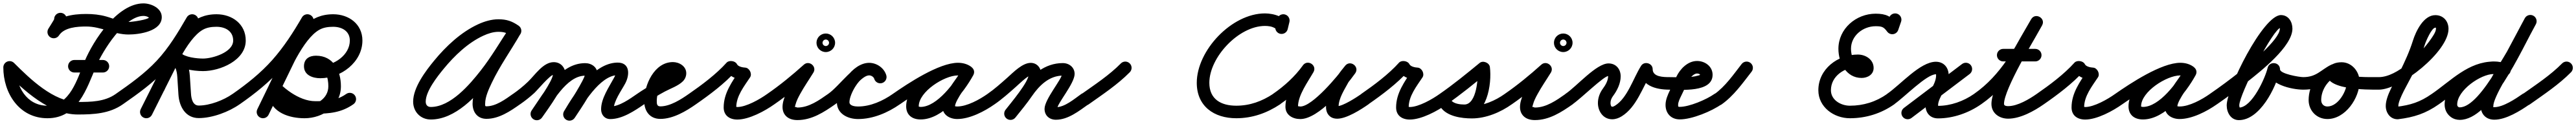

<svg xmlns="http://www.w3.org/2000/svg" viewBox="-23 -670 15371 742"><path d="M300.1 -555.8C300.1 -555.8 300.1 -555.8 300.1 -555.8C300.1 -552 275 -513.8 265.4 -497.7C254.8 -479.9 260.6 -456.9 278.4 -446.3C296.2 -435.7 319.2 -441.6 329.8 -459.3C346.6 -487.5 375.1 -522.6 375.1 -555.8C375.1 -576.5 358.3 -593.3 337.6 -593.3C316.9 -593.3 300.1 -576.5 300.1 -555.8ZM329.1 -458.2C329.1 -458.2 329.1 -458.2 329.1 -458.2C360.5 -506.8 439.6 -511.4 490.9 -511.4C581.8 -511.4 655.4 -463.5 743.9 -463.5C806.2 -463.5 942.2 -482.1 942.2 -567.7C942.2 -621.5 878.8 -649.7 832.9 -649.7C677.3 -649.7 534.3 -428.7 481.9 -303.5C438.5 -199.9 395.9 -37.5 260 -37.5C134.7 -37.5 71.8 -154 71.8 -266.8C71.8 -287.5 55 -304.3 34.3 -304.3C13.6 -304.3 -3.2 -287.5 -3.2 -266.8C-3.2 -112 92.2 37.5 260 37.5C439.3 37.5 493.7 -137.5 551.1 -274.5C588.8 -364.5 719.4 -574.7 832.9 -574.7C841.7 -574.7 850.7 -572.9 858.7 -569C864.4 -566.2 868.5 -561.7 868.1 -562.6C867.2 -564.8 867.2 -575.6 867.2 -567.7C867.2 -552.6 763 -538.5 743.9 -538.5C694.9 -538.5 656.6 -558.4 610.6 -571.4C571.6 -582.4 531.3 -586.4 490.9 -586.4C410.3 -586.4 313.6 -572.4 266.1 -498.9C254.9 -481.5 259.9 -458.3 277.3 -447C294.7 -435.8 317.9 -440.8 329.1 -458.2ZM7.8 -240.2C7.8 -240.2 7.8 -240.2 7.8 -240.2C118.6 -129.4 272.8 15.1 440.7 15.1C536.2 15.1 630.3 10.4 710.6 -46.4C727.6 -58.3 731.6 -81.7 719.6 -98.6C707.7 -115.6 684.3 -119.6 667.4 -107.6C601.1 -60.8 519.1 -59.9 440.7 -59.9C297 -59.9 154.8 -199.3 60.8 -293.3C46.2 -307.9 22.4 -307.9 7.8 -293.3C-6.9 -278.6 -6.9 -254.9 7.8 -240.2ZM420.7 -236.1C420.7 -236.1 420.7 -236.1 420.7 -236.1C477.5 -236.1 534.2 -236.1 590.9 -236.1C611.6 -236.1 628.4 -252.9 628.4 -273.6C628.4 -294.3 611.6 -311.1 590.9 -311.1C590.9 -311.1 590.9 -311.1 590.9 -311.1C534.2 -311.1 477.5 -311.1 420.7 -311.1C400 -311.1 383.2 -294.3 383.2 -273.6C383.2 -252.9 400 -236.1 420.7 -236.1Z M710.5 -46.3C710.5 -46.3 710.5 -46.3 710.5 -46.3C800.9 -109.4 891.8 -174.8 967.3 -255.9C1043 -337.1 1100.8 -432.7 1156.1 -528.4C1166.4 -546.4 1160.3 -569.3 1142.3 -579.7C1124.4 -590 1101.5 -583.9 1091.1 -565.9C1038.7 -475.2 984.2 -384 912.4 -307C840.6 -229.9 753.5 -167.8 667.5 -107.7C650.5 -95.9 646.4 -72.5 658.3 -55.5C670.1 -38.5 693.5 -34.4 710.5 -46.3ZM1090.1 -564C1090.1 -564 1090.1 -564 1090.1 -564C998.9 -381.6 907.7 -199.2 816.5 -16.8C807.2 1.8 814.7 24.3 833.2 33.5C851.8 42.8 874.3 35.3 883.5 16.8C883.5 16.8 883.5 16.8 883.5 16.8C974.7 -165.6 1065.9 -348 1157.1 -530.4C1166.4 -549 1158.9 -571.5 1140.4 -580.7C1121.8 -590 1099.3 -582.5 1090.1 -564ZM906.9 -111.6C925.5 -102.6 947.9 -110.4 956.9 -129C1002.9 -224.2 1090.1 -436.9 1187.2 -492C1212.3 -506.2 1240.5 -509.7 1268.9 -509.7C1320.5 -509.7 1368.2 -484.3 1368.2 -427.5C1368.2 -356.7 1245 -319.6 1188.6 -319.6C1154 -319.6 1077.6 -326.7 1053.2 -355.8C1037.1 -375 1014.7 -372.4 1000.4 -360.3C986 -348.2 979.7 -326.6 995.8 -307.5C1022.2 -276.3 1032.2 -250.9 1034.9 -209.6C1037.2 -174.3 1039.4 -138.9 1041.7 -103.6C1046.3 -33 1083.4 36.6 1162.9 36.6C1243.6 36.6 1341.9 -0.1 1407.4 -46.4C1424.3 -58.3 1428.3 -81.7 1416.4 -98.6C1404.4 -115.5 1381 -119.6 1364.1 -107.6C1364.1 -107.6 1364.1 -107.6 1364.1 -107.6C1311.3 -70.3 1228.2 -38.4 1162.9 -38.4C1127.1 -38.4 1118.4 -79.9 1116.6 -108.4C1114.3 -143.8 1112 -179.1 1109.7 -214.5C1106 -271.4 1089.7 -312.6 1053 -356C1036.9 -375 1014.6 -372.5 1000.3 -360.4C985.9 -348.4 979.7 -326.8 995.7 -307.6C1037 -258.4 1128.4 -244.6 1188.6 -244.6C1290.3 -244.6 1443.2 -308.6 1443.2 -427.5C1443.2 -526.1 1362.4 -584.7 1268.9 -584.7C1126.1 -584.7 1059.6 -483.8 995.7 -369.8C957.5 -301.9 923.2 -231.8 889.4 -161.7C880.4 -143 888.2 -120.6 906.9 -111.6Z M1355.3 -55.5C1367.1 -38.5 1390.5 -34.4 1407.5 -46.3C1498.5 -109.8 1584.6 -178.7 1658.4 -262C1730.2 -343.3 1789.4 -434.7 1843.5 -528.4C1853.9 -546.4 1847.7 -569.3 1829.8 -579.7C1811.9 -590 1788.9 -583.9 1778.6 -566C1778.6 -566 1778.6 -566 1778.6 -566C1727 -476.6 1670.7 -389.2 1602.2 -311.7C1532.4 -232.9 1450.6 -167.9 1364.5 -107.7C1347.5 -95.9 1343.4 -72.5 1355.3 -55.5ZM1777.3 -563.5C1777.3 -563.5 1777.3 -563.5 1777.3 -563.5C1689 -381.1 1600.6 -198.7 1512.3 -16.3C1503.2 2.3 1511 24.7 1529.7 33.7C1548.3 42.8 1570.7 35 1579.7 16.3C1668.1 -166.1 1756.4 -348.5 1844.8 -530.9C1853.8 -549.5 1846 -571.9 1827.4 -580.9C1808.8 -590 1786.3 -582.2 1777.3 -563.5ZM1649.9 -129C1649.9 -129 1649.9 -129 1649.9 -129C1696.4 -225.3 1783.7 -436.6 1882.4 -491.9C1907.8 -506.1 1936.2 -509.7 1964.9 -509.7C2016.5 -509.7 2064.2 -484.3 2064.2 -427.5C2064.2 -340.4 1969.8 -276.9 1888 -276.9C1880.1 -276.9 1869.3 -277.1 1862.2 -281C1859.8 -282.3 1865.6 -270.9 1865.6 -273.6C1865.6 -274.5 1862.9 -264.7 1853.6 -261.2C1850.9 -260.1 1859.4 -261.7 1862.3 -261.7C1921.9 -261.7 1936 -203.1 1936 -153.9C1936 -78.2 1862.1 -37.5 1794 -37.5C1745 -37.5 1672.1 -47.8 1654.2 -102.8C1652.1 -109.1 1649.3 -124 1651.8 -129.2C1656.3 -138.7 1637.6 -139.6 1619.6 -136.3C1601.6 -133 1584.4 -125.6 1591.9 -118.4C1618.2 -93 1644.7 -70.8 1675.6 -50.7C1729.8 -15.5 1792.8 10.5 1858.3 10.5C1942.8 10.5 2014.9 3.6 2085.6 -46.4C2102.5 -58.3 2106.6 -81.7 2094.6 -98.6C2082.7 -115.5 2059.3 -119.6 2042.4 -107.6C2042.4 -107.6 2042.4 -107.6 2042.4 -107.6C1985.1 -67.2 1926.6 -64.5 1858.3 -64.5C1807.6 -64.5 1758.3 -86.4 1716.4 -113.6C1689.6 -131.1 1666.8 -150.3 1644 -172.3C1636.5 -179.5 1623.8 -181.5 1611.8 -179.4C1599.8 -177.2 1588.6 -170.9 1584.1 -161.5C1574.2 -140.7 1574.4 -114.8 1579.3 -92.8C1601.2 5.6 1704.6 37.5 1794 37.5C1904 37.5 2011 -35.9 2011 -153.9C2011 -246.2 1966.8 -336.7 1862.4 -336.7C1822 -336.7 1790.6 -317.5 1790.6 -273.6C1790.6 -219.9 1843.3 -201.9 1888 -201.9C2011.4 -201.9 2139.3 -298.4 2139.3 -427.5C2139.3 -526.1 2058.4 -584.7 1965 -584.7C1821.9 -584.7 1753.9 -484.1 1689.2 -370C1650.7 -302.1 1616.3 -231.9 1582.4 -161.7C1573.4 -143 1581.2 -120.6 1599.9 -111.6C1618.5 -102.6 1640.9 -110.4 1649.9 -129Z M3071.2 -516.3C3071.2 -516.3 3071.2 -516.3 3071.2 -516.3C3031.9 -543.4 3000 -554.6 2950.8 -554.6C2908.9 -554.6 2867.8 -542.2 2830 -524.9C2727.4 -477.7 2637.6 -393 2566.7 -306.4C2515.8 -244.4 2442 -146.2 2442 -61.9C2442 -1.1 2486.3 45.1 2547.3 45.1C2693.9 45.1 2821.2 -95.6 2904.3 -201.9C2969.5 -285.2 3021.5 -375 3079.5 -462.8C3090.9 -480.1 3086.1 -503.3 3068.8 -514.7C3051.6 -526.2 3028.3 -521.4 3016.9 -504.1C3016.9 -504.1 3016.9 -504.1 3016.9 -504.1C2960 -418 2909.1 -329.8 2845.2 -248.1C2779 -163.4 2665.6 -29.9 2547.3 -29.9C2527.3 -29.9 2517 -42.5 2517 -61.9C2517 -124.9 2587 -212.9 2624.7 -258.9C2688.3 -336.5 2769.2 -414.4 2861.3 -456.7C2889.2 -469.5 2919.9 -479.6 2950.8 -479.6C2985.2 -479.6 3002.3 -472.8 3028.7 -454.6C3045.7 -442.8 3069.1 -447.1 3080.8 -464.2C3092.6 -481.2 3088.3 -504.6 3071.2 -516.3ZM3015.6 -502.1C3015.6 -502.1 3015.6 -502.1 3015.6 -502.1C2958.9 -402.9 2892.6 -310.5 2843.4 -206.7C2820.9 -159.1 2796.6 -103.2 2796.6 -49.6C2796.6 1 2825.7 41.1 2879.4 41.1C2954.2 41.1 3021.7 -4.8 3080.4 -46.4C3097.3 -58.4 3101.3 -81.8 3089.3 -98.7C3077.3 -115.6 3053.9 -119.6 3037 -107.6C2992.6 -76.1 2936.1 -33.9 2879.4 -33.9C2870.2 -33.9 2871.6 -38.7 2871.6 -49.6C2871.6 -91.1 2893.8 -137.9 2911.2 -174.6C2959.5 -276.6 3025 -367.4 3080.7 -464.8C3091 -482.8 3084.8 -505.7 3066.8 -516C3048.8 -526.3 3025.9 -520.1 3015.6 -502.1Z M3028.2 -55.6C3040.1 -38.6 3063.4 -34.4 3080.4 -46.2C3110 -66.8 3138.3 -89.3 3165 -113.6C3182.3 -129.4 3259.6 -223.1 3280.6 -223.1C3282.4 -223.1 3279.4 -223.8 3278.6 -224.3C3272 -228.8 3275.7 -224.8 3275.7 -224C3275.7 -187.3 3175 -46.4 3149.2 -9.4C3137.4 7.5 3141.6 30.9 3158.6 42.8C3175.5 54.6 3198.9 50.4 3210.8 33.4C3210.8 33.4 3210.8 33.4 3210.8 33.4C3249.2 -21.6 3350.7 -158.7 3350.7 -224C3350.7 -265.3 3323.4 -298.1 3280.6 -298.1C3217.8 -298.1 3168.8 -220.9 3127.7 -181.5C3099.7 -154.5 3069.5 -130 3037.6 -107.8C3020.6 -95.9 3016.4 -72.6 3028.2 -55.6ZM3210.8 33.4C3210.8 33.4 3210.8 33.4 3210.8 33.4C3269 -50.2 3355.3 -217.1 3468.1 -217.1C3469.7 -217.1 3473.9 -212.5 3469 -220.3C3468.4 -221.3 3467.9 -222.3 3467.6 -223.5C3467.5 -224 3467.3 -225.7 3467.3 -225.1C3467.3 -198.6 3367.4 -42.9 3343.6 -6.5C3332.3 10.9 3337.2 34.1 3354.5 45.4C3371.9 56.7 3395.1 51.8 3406.4 34.5C3406.4 34.5 3406.4 34.5 3406.4 34.5C3442.7 -21.1 3542.3 -163.5 3542.3 -225.1C3542.3 -267.1 3507.5 -292.1 3468.1 -292.1C3317.6 -292.1 3224.9 -118.1 3149.2 -9.4C3137.4 7.5 3141.6 30.9 3158.6 42.8C3175.5 54.6 3198.9 50.4 3210.8 33.4ZM3406.8 33.7C3406.8 33.7 3406.8 33.7 3406.8 33.7C3453.6 -44.6 3554.7 -216.6 3660.3 -220.4C3662.2 -220.5 3655 -229.2 3651.6 -233.3C3650 -235.3 3650.8 -228.3 3650.1 -225.9C3647.8 -218.9 3644.6 -212.2 3641.2 -205.7C3610.7 -149 3563.4 -81.6 3563.4 -16.1C3563.4 16.1 3584.1 42.5 3618 42.5C3690.3 42.5 3763.1 -6.8 3820.3 -46.1C3837.3 -57.8 3841.6 -81.2 3829.9 -98.3C3818.2 -115.3 3794.8 -119.6 3777.7 -107.9C3777.7 -107.9 3777.7 -107.9 3777.7 -107.9C3735.5 -78.8 3672.1 -32.5 3618 -32.5C3618.3 -32.5 3618.6 -32.5 3618.9 -32.5C3625.2 -32 3631.1 -28.2 3634.9 -23.2C3636.1 -21.6 3638.4 -15.8 3638.4 -16.1C3638.4 -65.2 3683.6 -126.2 3707.2 -170.3C3735.1 -222.2 3737.2 -298.2 3657.7 -295.4C3516.5 -290.3 3406.2 -111.7 3342.4 -4.7C3331.8 13.1 3337.6 36.1 3355.4 46.7C3373.2 57.4 3396.2 51.5 3406.8 33.7Z M3820.5 -46.2C3820.5 -46.2 3820.5 -46.2 3820.5 -46.2C3860.1 -73.9 3901.1 -99.5 3943.7 -122.3C3977.3 -140.3 4024.3 -156.3 4051.3 -183.5C4064.3 -196.7 4071.5 -213.4 4071.5 -232C4071.5 -273.6 4029.6 -298.5 3992 -298.5C3880.7 -298.5 3820.5 -161.6 3820.5 -66C3820.5 -6.4 3852.8 41.5 3917 41.5C3992.6 41.5 4069.9 -4.3 4129.6 -46.3C4146.5 -58.3 4150.6 -81.6 4138.7 -98.6C4126.7 -115.5 4103.4 -119.6 4086.4 -107.7C4040.8 -75.6 3975.5 -33.5 3917 -33.5C3896.5 -33.5 3895.5 -48.1 3895.5 -66C3895.5 -116.7 3927.9 -223.5 3992 -223.5C3998.4 -223.5 4001.2 -218.4 3998.3 -224.1C3997.8 -225.1 3996.5 -241.9 3996.5 -232C3996.5 -230.7 3997.1 -234.6 3997.7 -235.7C3999 -238.2 3995.5 -234.3 3994.7 -233.7C3990.8 -231 3986.6 -228.6 3982.4 -226.4C3912.1 -188.2 3843.7 -153.9 3777.5 -107.8C3760.6 -95.9 3756.4 -72.5 3768.2 -55.5C3780.1 -38.6 3803.5 -34.4 3820.5 -46.2Z M4129.4 -46.2C4129.4 -46.2 4129.4 -46.2 4129.4 -46.2C4211.7 -103.4 4300.9 -170.2 4367.9 -245C4375.3 -253.2 4357.4 -260.2 4339 -262.8C4320.6 -265.3 4301.5 -263.3 4306.3 -253.5C4327 -211.4 4374.6 -192.9 4419 -190.6C4431.5 -189.9 4427.7 -209.7 4419 -227C4410.2 -244.3 4396.6 -259.1 4389.7 -248.7C4344.7 -180.5 4294.7 -112.9 4294.7 -27.1C4294.7 21.7 4330.6 45.4 4376.1 45.4C4446.9 45.4 4541.7 -6.3 4597.9 -46.5C4614.7 -58.6 4618.5 -82 4606.5 -98.9C4594.4 -115.7 4571 -119.5 4554.1 -107.5C4554.1 -107.5 4554.1 -107.5 4554.1 -107.5C4511.8 -77.1 4429.6 -29.6 4376.1 -29.6C4372.8 -29.6 4362.6 -32.8 4366.3 -29.7C4369.2 -27.2 4369.7 -21.8 4369.7 -27.1C4369.7 -95.2 4416.4 -153 4452.3 -207.3C4459.2 -217.8 4458.2 -232 4452.3 -243.8C4446.3 -255.5 4435.6 -264.8 4423 -265.4C4407.7 -266.3 4381.3 -271.1 4373.7 -286.5C4368.8 -296.4 4357.1 -302.6 4344.7 -304.3C4332.4 -306.1 4319.4 -303.2 4312.1 -295C4249 -224.7 4164.1 -161.7 4086.6 -107.8C4069.6 -96 4065.4 -72.6 4077.2 -55.6C4089 -38.6 4112.4 -34.4 4129.4 -46.2Z M4597.3 -46.1C4597.3 -46.1 4597.3 -46.1 4597.3 -46.1C4675.7 -100.3 4752.4 -163.4 4823.1 -227.1C4839 -241.5 4830.4 -262.5 4815 -275.4C4799.5 -288.2 4777.3 -292.9 4766.1 -274.6C4722.9 -204.5 4601.1 -51.6 4663.3 20.9C4681.3 41.9 4708.5 48.5 4735 48.5C4820.5 48.5 4893.1 1.2 4960.6 -46.3C4977.5 -58.3 4981.6 -81.6 4969.7 -98.6C4957.7 -115.5 4934.4 -119.6 4917.4 -107.7C4917.4 -107.7 4917.4 -107.7 4917.4 -107.7C4864.2 -70.2 4803 -26.5 4735 -26.5C4729.7 -26.5 4722 -33.3 4719.4 -28.7C4718.2 -26.8 4721.8 -38.8 4723.3 -44.4C4729 -66.3 4739.9 -87.3 4750.7 -107.1C4774.8 -151.3 4803.6 -192.5 4829.9 -235.4C4841.2 -253.6 4834.9 -272.7 4821.8 -283.6C4808.7 -294.5 4788.8 -297.2 4772.9 -282.9C4704.6 -221.3 4630.5 -160.2 4554.7 -107.9C4537.7 -96.1 4533.4 -72.7 4545.1 -55.7C4556.9 -38.7 4580.3 -34.4 4597.3 -46.1ZM4902.5 -433.4C4903 -433.5 4903.5 -433.5 4904 -433.5C4904.5 -433.5 4905 -433.5 4905.5 -433.4C4912.2 -432.9 4918.2 -428.9 4921.3 -422.9C4922.3 -421.1 4922.9 -419.1 4923.3 -417C4923.6 -415.1 4923.5 -413.5 4923.5 -414C4923.5 -413.5 4923.5 -413 4923.4 -412.5C4922.9 -405.8 4918.9 -399.8 4912.9 -396.7C4911.1 -395.7 4909.1 -395.1 4907 -394.7C4905.1 -394.4 4903.5 -394.5 4904 -394.5C4904.5 -394.5 4902.9 -394.4 4901 -394.7C4898.9 -395.1 4896.9 -395.7 4895.1 -396.7C4889.1 -399.8 4885.1 -405.8 4884.6 -412.5C4884.5 -413 4884.5 -413.5 4884.5 -414C4884.5 -413.5 4884.4 -415.1 4884.7 -417C4885.1 -419.1 4885.7 -421.1 4886.7 -422.9C4889.8 -428.9 4895.8 -432.9 4902.5 -433.4ZM4848.5 -414C4848.5 -383.4 4873.4 -358.5 4904 -358.5C4934.6 -358.5 4959.5 -383.4 4959.5 -414C4959.5 -444.6 4934.6 -469.5 4904 -469.5C4873.4 -469.5 4848.5 -444.6 4848.5 -414Z M4960.4 -46.2C4960.4 -46.2 4960.4 -46.2 4960.4 -46.2C4986.9 -64.7 5011.5 -85.7 5034.5 -108.2C5062.8 -135.9 5121.4 -219 5162.7 -219C5174.6 -219 5189.5 -210.3 5193 -198.5C5198.8 -178.6 5219.7 -167.2 5239.5 -173C5259.4 -178.8 5270.8 -199.7 5265 -219.5C5265 -219.5 5265 -219.5 5265 -219.5C5252.2 -263.3 5207.9 -294 5162.7 -294C5074.8 -294 4989.9 -158.2 4917.6 -107.8C4900.6 -95.9 4896.4 -72.5 4908.2 -55.6C4920.1 -38.6 4943.5 -34.4 4960.4 -46.2ZM5265 -219.5C5265 -219.5 5265 -219.5 5265 -219.5C5252.2 -263.4 5207.9 -294 5162.7 -294C5062.9 -294 4970.1 -148.9 4970.1 -58.7C4970.1 10.8 5035 42.3 5096.6 42.3C5186.1 42.3 5274.2 4.3 5346.5 -46.3C5363.5 -58.1 5367.6 -81.5 5355.7 -98.5C5343.9 -115.5 5320.5 -119.6 5303.5 -107.7C5303.5 -107.7 5303.5 -107.7 5303.5 -107.7C5244 -66.1 5170.4 -32.7 5096.6 -32.7C5080.6 -32.7 5045.1 -35.5 5045.1 -58.7C5045.1 -106.5 5107.7 -219 5162.7 -219C5174.7 -219 5189.5 -210.3 5193 -198.5C5198.8 -178.6 5219.7 -167.2 5239.5 -173C5259.4 -178.8 5270.8 -199.7 5265 -219.5Z M5294.2 -55.5C5306.1 -38.6 5329.5 -34.4 5346.5 -46.2C5416.7 -95.2 5606.1 -219.3 5692.6 -219.3C5704.1 -219.3 5716.7 -217.3 5726.2 -210.5C5745.6 -196.6 5766 -206.4 5776.5 -222.6C5786.9 -238.8 5787.4 -261.5 5766.8 -273.4C5741.9 -287.9 5720.6 -293.6 5691.3 -293.6C5568.6 -293.6 5383.6 -164.9 5383.6 -34.2C5383.6 18.8 5419.9 44.8 5469.7 44.8C5602 44.8 5726.4 -115 5783.9 -220C5795.9 -241.9 5785.5 -261.9 5769 -270.9C5752.6 -279.9 5730.1 -277.9 5718.1 -256C5681.8 -189.8 5599.8 -106.9 5599.8 -31.6C5599.8 17.5 5644 42.2 5688 42.2C5763.3 42.2 5851.4 -3.8 5911.6 -46.4C5928.6 -58.3 5932.6 -81.7 5920.6 -98.6C5908.7 -115.6 5885.3 -119.6 5868.4 -107.6C5868.4 -107.6 5868.4 -107.6 5868.4 -107.6C5821.6 -74.6 5746.7 -32.8 5688 -32.8C5683.4 -32.8 5676.9 -33.1 5672.8 -35.7C5671.5 -36.5 5674.8 -30.1 5674.8 -31.6C5674.8 -72.3 5759.3 -175.1 5783.9 -220C5795.9 -241.9 5785.5 -261.9 5769 -270.9C5752.6 -279.9 5730.1 -277.9 5718.1 -256C5676 -179.1 5568.4 -30.2 5469.7 -30.2C5464.2 -30.2 5454.1 -34.6 5458.1 -29.8C5460.8 -26.5 5458.6 -30.8 5458.6 -34.2C5458.6 -121.7 5611.5 -218.6 5691.3 -218.6C5707.8 -218.6 5716 -216.2 5729.2 -208.6C5749.8 -196.6 5769.6 -205.4 5779.5 -220.7C5789.3 -236 5789.2 -257.7 5769.8 -271.5C5747.4 -287.5 5719.9 -294.3 5692.6 -294.3C5579.2 -294.3 5393.9 -170.8 5303.5 -107.8C5286.6 -95.9 5282.4 -72.5 5294.2 -55.5Z M5859.2 -55.6C5871 -38.6 5894.3 -34.4 5911.4 -46.2C5956.3 -77.3 5997.1 -113.8 6037.9 -150.1C6052.8 -163.4 6109.7 -218.8 6126.7 -218.8C6128.3 -218.8 6123.5 -219.3 6122 -219.9C6116.6 -222.2 6114.6 -229.9 6114.6 -224.4C6114.6 -179.6 6008.6 -54.5 5976.4 -13C5963.7 3.3 5966.6 26.9 5983 39.6C5999.3 52.3 6022.9 49.4 6035.6 33C6035.6 33 6035.6 33 6035.6 33C6082.2 -26.9 6189.6 -150.1 6189.6 -224.4C6189.6 -261.1 6166 -293.8 6126.7 -293.8C6077.1 -293.8 6022.7 -237 5988.1 -206.1C5949.6 -171.9 5911.1 -137.2 5868.6 -107.8C5851.6 -96 5847.4 -72.7 5859.2 -55.6ZM6035.3 33.4C6035.3 33.4 6035.3 33.4 6035.3 33.4C6068.9 -8.7 6103.5 -50.4 6133.9 -94.8C6177.1 -157.9 6236.7 -217.5 6318.2 -217.5C6322.6 -217.5 6316.7 -219 6314.8 -222.9C6314.1 -224.4 6313.6 -229.1 6313.6 -227.5C6313.6 -196.8 6209.2 -76.1 6209.2 -18.6C6209.2 21.2 6238 46.5 6277 46.5C6349.9 46.5 6414.9 -6.1 6471.7 -46.4C6488.6 -58.4 6492.6 -81.8 6480.6 -98.7C6468.6 -115.6 6445.2 -119.6 6428.3 -107.6C6386.3 -77.8 6330 -28.5 6277 -28.5C6271.9 -28.5 6280.7 -25.7 6283.1 -21C6283.4 -20.5 6284.2 -16.9 6284.2 -18.6C6284.2 -50.7 6388.6 -170.3 6388.6 -227.5C6388.6 -267.1 6355.8 -292.5 6318.2 -292.5C6210.5 -292.5 6129.9 -221.7 6072.1 -137.2C6042.7 -94.2 6009.1 -54 5976.7 -13.4C5963.8 2.8 5966.4 26.4 5982.6 39.3C5998.8 52.2 6022.4 49.6 6035.3 33.4Z M6419.4 -53.9C6431.4 -37.1 6454.8 -33.1 6471.7 -45.1C6555.7 -104.8 6645.3 -164.1 6717.7 -237.7C6732.3 -252.5 6732.1 -276.2 6717.3 -290.7C6702.5 -305.3 6678.8 -305.1 6664.3 -290.3C6664.3 -290.3 6664.3 -290.3 6664.3 -290.3C6595 -219.9 6508.6 -163.3 6428.3 -106.2C6411.4 -94.2 6407.4 -70.8 6419.4 -53.9Z M7642.5 -583.7C7622.3 -588.5 7602.1 -576.1 7597.2 -556C7593.8 -541.7 7590.4 -527.5 7587 -513.2C7582.1 -493.1 7594.5 -472.8 7614.7 -468C7634.8 -463.2 7655.1 -475.6 7659.9 -495.7C7659.9 -495.7 7659.9 -495.7 7659.9 -495.7C7663.3 -509.9 7666.7 -524.2 7670.2 -538.4C7675 -558.6 7662.6 -578.8 7642.5 -583.7ZM7623.4 -467C7644.2 -467 7660.9 -483.7 7660.9 -504.5C7660.9 -569.1 7574.7 -589.8 7524.3 -589.8C7326.1 -589.8 7117.4 -368.6 7117.4 -174.4C7117.4 -34.3 7220.4 37.5 7353 37.5C7449 37.5 7535.2 6.8 7614.6 -45.7C7631.8 -57.2 7636.6 -80.4 7625.1 -97.7C7613.7 -115 7590.4 -119.7 7573.2 -108.3C7506.1 -63.9 7434.2 -37.5 7353 -37.5C7262 -37.5 7192.4 -76.3 7192.4 -174.4C7192.4 -327.5 7367.7 -514.8 7524.3 -514.8C7543.1 -514.8 7565.2 -512.3 7581.7 -502.3C7592.3 -496 7585.9 -505.2 7585.9 -504.4C7585.9 -483.7 7602.7 -466.9 7623.4 -466.9Z M7562.1 -55.8C7573.8 -38.7 7597.2 -34.4 7614.2 -46.1C7688.8 -97.4 7758.9 -161.3 7811.6 -235.3C7825.3 -254.6 7815.4 -275 7799.1 -285.4C7782.8 -295.8 7760.2 -296.2 7748.4 -275.6C7707 -202.9 7646.4 -117.3 7646.4 -31.7C7646.4 18.8 7690.2 42.4 7735.2 42.4C7844.6 42.4 8003.3 -147.8 8062.6 -231.3C8076.7 -251.1 8069.3 -271.9 8054.5 -283C8039.8 -294 8017.8 -295.4 8002.7 -276.4C7987.1 -256.8 7969.9 -237.3 7957.4 -215.6C7957.4 -215.6 7957.3 -215.4 7957.2 -215.1C7957.1 -214.9 7956.9 -214.7 7956.9 -214.7C7926.4 -157.6 7888.5 -97 7888.5 -30.3C7888.5 -17.4 7890.7 -4.5 7896.6 7.1C7896.6 7.1 7896.8 7.3 7896.9 7.6C7897.1 7.9 7897.2 8.2 7897.2 8.2C7908 27.7 7926.6 40.3 7955.4 40.3C8012 40.3 8097.9 -15 8142.5 -46.3C8159.5 -58.2 8163.6 -81.5 8151.7 -98.5C8139.8 -115.5 8116.5 -119.6 8099.5 -107.7C8069.1 -86.4 7989 -34.7 7955.4 -34.7C7949.2 -34.7 7969.6 -15.9 7962.8 -28.2C7962.8 -28.2 7962.9 -27.9 7963.1 -27.6C7963.2 -27.3 7963.4 -27.1 7963.4 -27.1C7963 -27.7 7963.5 -28.4 7963.5 -30.3C7963.5 -82.2 7999.1 -134.5 8023.1 -179.3C8023.1 -179.3 8023 -179.1 8022.8 -178.9C8022.7 -178.6 8022.6 -178.4 8022.6 -178.4C8033 -196.7 8048.2 -213.1 8061.3 -229.6C8076.5 -248.7 8068.6 -269.9 8053.3 -281.3C8038.1 -292.8 8015.5 -294.6 8001.4 -274.7C7960.8 -217.6 7807.5 -32.6 7735.2 -32.6C7731.2 -32.6 7718.9 -35.6 7719.9 -34.4C7720.4 -33.7 7721.4 -30.8 7721.4 -31.7C7721.4 -100.6 7779.7 -178.9 7813.6 -238.4C7825.3 -259.1 7816.4 -278.8 7801.2 -288.6C7785.9 -298.3 7764.2 -298.1 7750.5 -278.7C7702.9 -211.9 7639.1 -154.2 7571.8 -107.9C7554.7 -96.2 7550.4 -72.8 7562.1 -55.8Z M8141.4 -46.2C8141.4 -46.2 8141.4 -46.2 8141.4 -46.2C8223.7 -103.4 8312.9 -170.2 8379.9 -245C8387.3 -253.2 8369.4 -260.2 8351 -262.8C8332.6 -265.3 8313.5 -263.3 8318.3 -253.5C8339 -211.4 8386.6 -192.9 8431 -190.6C8443.5 -189.9 8439.7 -209.7 8431 -227C8422.2 -244.3 8408.6 -259.1 8401.7 -248.7C8356.7 -180.5 8306.7 -112.9 8306.7 -27.1C8306.7 21.7 8342.6 45.4 8388.1 45.4C8458.9 45.4 8553.7 -6.3 8609.9 -46.5C8626.7 -58.6 8630.5 -82 8618.5 -98.9C8606.4 -115.7 8583 -119.5 8566.1 -107.5C8566.1 -107.5 8566.1 -107.5 8566.1 -107.5C8523.8 -77.1 8441.6 -29.6 8388.1 -29.6C8384.8 -29.6 8374.6 -32.8 8378.3 -29.7C8381.2 -27.2 8381.7 -21.8 8381.7 -27.1C8381.7 -95.2 8428.4 -153 8464.3 -207.3C8471.2 -217.8 8470.2 -232 8464.3 -243.8C8458.3 -255.5 8447.6 -264.8 8435 -265.4C8419.7 -266.3 8393.3 -271.1 8385.7 -286.5C8380.8 -296.4 8369.1 -302.6 8356.7 -304.3C8344.4 -306.1 8331.4 -303.2 8324.1 -295C8261 -224.7 8176.1 -161.7 8098.6 -107.8C8081.6 -96 8077.4 -72.6 8089.2 -55.6C8101 -38.6 8124.4 -34.4 8141.4 -46.2Z M8557.2 -55.6C8569 -38.6 8592.4 -34.4 8609.4 -46.2C8693.4 -104.5 8773.9 -170.5 8852.8 -235.5C8862.8 -243.7 8846.7 -256.2 8828.6 -263.4C8810.4 -270.7 8790.2 -272.6 8791.8 -259.8C8798.2 -209.1 8788.5 -44.6 8713.8 -44.6C8689.4 -44.6 8650 -48.8 8634.7 -70.6C8620.3 -91 8597.8 -90.5 8582.4 -79.7C8567.1 -68.9 8558.9 -47.9 8573.3 -27.4C8611.4 26.8 8697.2 38.6 8758.5 38.6C8843.1 38.6 8929.6 2.2 8997.8 -46.5C9014.6 -58.5 9018.6 -81.9 9006.5 -98.8C8994.5 -115.6 8971.1 -119.6 8954.2 -107.5C8954.2 -107.5 8954.2 -107.5 8954.2 -107.5C8898.8 -68 8827.3 -36.4 8758.5 -36.4C8726 -36.4 8655.6 -40.8 8634.7 -70.6C8620.3 -91 8597.8 -90.5 8582.4 -79.7C8567.1 -68.9 8558.9 -47.9 8573.3 -27.4C8604.2 16.6 8662.9 30.4 8713.8 30.4C8849.3 30.4 8879.1 -167 8866.2 -269.2C8864.6 -282 8854.3 -292.2 8842 -297.1C8829.6 -302 8815.1 -301.6 8805.2 -293.4C8727.8 -229.7 8649 -165 8566.6 -107.8C8549.6 -96 8545.4 -72.6 8557.2 -55.6Z M8997.3 -46.1C8997.3 -46.1 8997.3 -46.1 8997.3 -46.1C9075.7 -100.3 9152.4 -163.4 9223.1 -227.1C9239 -241.5 9230.4 -262.5 9215 -275.4C9199.5 -288.2 9177.3 -292.9 9166.1 -274.6C9122.9 -204.5 9001.1 -51.6 9063.3 20.9C9081.3 41.9 9108.5 48.5 9135 48.5C9220.5 48.5 9293.1 1.2 9360.6 -46.3C9377.5 -58.3 9381.6 -81.6 9369.7 -98.6C9357.7 -115.5 9334.4 -119.6 9317.4 -107.7C9317.4 -107.7 9317.4 -107.7 9317.4 -107.7C9264.2 -70.2 9203 -26.5 9135 -26.5C9129.7 -26.5 9122 -33.3 9119.4 -28.7C9118.2 -26.8 9121.8 -38.8 9123.3 -44.4C9129 -66.3 9139.9 -87.3 9150.7 -107.1C9174.8 -151.3 9203.6 -192.5 9229.9 -235.4C9241.2 -253.6 9234.9 -272.7 9221.8 -283.6C9208.7 -294.5 9188.8 -297.2 9172.9 -282.9C9104.6 -221.3 9030.5 -160.2 8954.7 -107.9C8937.7 -96.1 8933.4 -72.7 8945.1 -55.7C8956.9 -38.7 8980.3 -34.4 8997.3 -46.1ZM9302.5 -433.4C9303 -433.5 9303.5 -433.5 9304 -433.5C9304.5 -433.5 9305 -433.5 9305.5 -433.4C9312.2 -432.9 9318.2 -428.9 9321.3 -422.9C9322.3 -421.1 9322.9 -419.1 9323.3 -417C9323.6 -415.1 9323.5 -413.5 9323.5 -414C9323.5 -413.5 9323.5 -413 9323.4 -412.5C9322.9 -405.8 9318.9 -399.8 9312.9 -396.7C9311.1 -395.7 9309.1 -395.1 9307 -394.7C9305.1 -394.4 9303.5 -394.5 9304 -394.5C9304.5 -394.5 9302.9 -394.4 9301 -394.7C9298.9 -395.1 9296.9 -395.7 9295.1 -396.7C9289.1 -399.8 9285.1 -405.8 9284.6 -412.5C9284.5 -413 9284.5 -413.5 9284.5 -414C9284.5 -413.5 9284.4 -415.1 9284.7 -417C9285.1 -419.1 9285.7 -421.1 9286.7 -422.9C9289.8 -428.9 9295.8 -432.9 9302.5 -433.4ZM9248.5 -414C9248.5 -383.4 9273.4 -358.5 9304 -358.5C9334.6 -358.5 9359.5 -383.4 9359.5 -414C9359.5 -444.6 9334.6 -469.5 9304 -469.5C9273.4 -469.5 9248.5 -444.6 9248.5 -414Z M9306.9 -56.1C9318.4 -38.9 9341.7 -34.3 9358.9 -45.9C9409.6 -79.9 9545.6 -215.5 9574 -215.5C9577.2 -215.5 9572.4 -216.7 9570.9 -219.2C9570.8 -219.3 9571.6 -216 9571.6 -213C9571.6 -187.9 9555.5 -159.9 9541 -140.5C9522.3 -115.5 9510.8 -84.9 9510.8 -53.6C9510.8 -4 9542.5 43.7 9596 43.7C9616.3 43.7 9635.8 36.5 9652.9 25.8C9743 -30.5 9777.2 -149.4 9831.7 -236C9841.4 -251.3 9824.1 -265.4 9804.3 -271C9784.6 -276.7 9762.5 -274.1 9762.5 -256C9762.5 -157.4 9856.1 -133.6 9936.9 -133.5C9957.6 -133.5 9974.5 -150.2 9974.5 -170.9C9974.5 -191.6 9957.8 -208.5 9937.1 -208.5C9937.1 -208.5 9937.1 -208.5 9937.1 -208.5C9903.4 -208.6 9837.5 -208.7 9837.5 -256C9837.5 -274.1 9825 -286.7 9810.1 -291C9795.2 -295.3 9777.9 -291.3 9768.3 -276C9721.6 -201.8 9687.7 -84.4 9613.1 -37.8C9608.3 -34.8 9601.9 -31.3 9596 -31.3C9587.5 -31.3 9585.8 -47.9 9585.8 -53.6C9585.8 -68.7 9592 -83.5 9601 -95.5C9625.7 -128.4 9646.6 -171.1 9646.6 -213C9646.6 -256.3 9619.2 -290.5 9574 -290.5C9501.1 -290.5 9384.5 -153.3 9317.1 -108.1C9299.9 -96.6 9295.3 -73.3 9306.9 -56.1Z M9899.5 -171C9899.5 -150.2 9916.3 -133.5 9937 -133.5C10005.7 -133.6 10195 -114.6 10195 -222.5C10195 -272.9 10149.5 -305.1 10102.4 -305.1C10047 -305.1 10001.5 -258.1 9979.1 -211.1C9966.3 -184.1 9953.4 -157.1 9940.6 -130.1C9927.6 -102.9 9914.3 -72.9 9914.3 -42.3C9914.3 8.4 9947.3 44.4 9999.3 44.4C10072.6 44.4 10190.4 -4.6 10248.8 -46.5C10265.7 -58.6 10269.5 -82 10257.5 -98.8C10245.4 -115.7 10222 -119.5 10205.2 -107.5C10205.2 -107.5 10205.2 -107.5 10205.2 -107.5C10159.5 -74.8 10056.3 -30.6 9999.3 -30.6C9989.2 -30.6 9989.3 -31.8 9989.3 -42.3C9989.3 -60.5 10000.7 -81.9 10008.3 -97.9C10021.1 -124.9 10034 -151.9 10046.9 -178.9C10055.8 -197.7 10078.8 -230.1 10102.4 -230.1C10106 -230.1 10120 -228 10120 -222.5C10120 -220.7 10113.2 -219.1 10109.9 -218.1C10058.2 -202.4 9990.4 -208.6 9937 -208.5C9916.2 -208.5 9899.5 -191.7 9899.5 -171Z M10248.7 -45.1C10248.7 -45.1 10248.7 -45.1 10248.7 -45.1C10321.4 -96.7 10373.5 -171.4 10427.6 -241C10440.3 -257.3 10437.4 -280.9 10421 -293.6C10404.7 -306.3 10381.1 -303.4 10368.4 -287C10368.4 -287 10368.4 -287 10368.4 -287C10319 -223.5 10271.5 -153.3 10205.3 -106.2C10188.4 -94.2 10184.4 -70.8 10196.4 -53.9C10208.4 -37.1 10231.8 -33.1 10248.7 -45.1Z M11248.7 -564.6C11248.7 -564.6 11248.7 -564.6 11248.7 -564.6C11243 -548 11237.3 -531.5 11231.6 -515C11224.9 -495.4 11235.3 -474 11254.9 -467.3C11274.4 -460.5 11295.8 -470.9 11302.5 -490.5C11308.2 -507 11313.9 -523.6 11319.6 -540.1C11326.4 -559.7 11316 -581 11296.4 -587.8C11276.8 -594.5 11255.5 -584.1 11248.7 -564.6ZM11297 -525.4C11297 -525.4 11297 -525.4 11297 -525.4C11261.3 -572.5 11229.3 -588.1 11167.9 -588.1C11051.2 -588.1 10945.7 -498.2 10945.7 -377.9C10945.7 -296.3 10991.4 -203.6 11084.1 -203.6C11119.6 -203.6 11155.8 -223.6 11155.8 -263.3C11155.8 -313.8 11108 -343.6 11061.9 -343.6C10941.7 -343.6 10826 -256.9 10826 -130C10826 -28.8 10919.1 37.5 11014 37.5C11110.5 37.5 11200.6 9.3 11279.6 -46.3C11296.5 -58.3 11300.6 -81.7 11288.7 -98.6C11276.7 -115.5 11253.3 -119.6 11236.4 -107.7C11170 -60.9 11095.1 -37.5 11014 -37.5C10961 -37.5 10901 -71 10901 -130C10901 -215 10983.3 -268.6 11061.9 -268.6C11066.3 -268.6 11080.8 -265.1 11080.8 -263.3C11080.8 -264 11080.9 -264.6 11080.9 -265.3C11082.5 -278.4 11096.4 -278.6 11084.1 -278.6C11036.8 -278.6 11020.7 -340.3 11020.7 -377.9C11020.7 -456.8 11092.5 -513.1 11167.9 -513.1C11207.6 -513.1 11216.4 -507.6 11237.2 -480.1C11249.7 -463.6 11273.2 -460.3 11289.7 -472.8C11306.2 -485.3 11309.5 -508.8 11297 -525.4Z M11226.1 -55.8C11237.8 -38.7 11261.1 -34.4 11278.2 -46.1C11338.3 -87.2 11471 -225.5 11527.3 -225.5C11527.7 -225.5 11528.6 -227.2 11528.6 -219.7C11528.6 -157.3 11465.3 -104.6 11465.3 -39.7C11465.3 5.9 11493.2 38.4 11540.1 38.4C11631 38.4 11723.4 5.6 11797.5 -46.3C11814.5 -58.2 11818.6 -81.5 11806.7 -98.5C11794.8 -115.5 11771.5 -119.6 11754.5 -107.7C11693 -64.7 11615.6 -36.6 11540.1 -36.6C11533.8 -36.6 11536.7 -37.8 11539.8 -34.4C11543 -30.7 11540.3 -35.7 11540.3 -39.7C11540.3 -88.7 11603.6 -151.5 11603.6 -219.7C11603.6 -265.5 11574.5 -300.5 11527.3 -300.5C11433.3 -300.5 11316.4 -163.1 11235.8 -107.9C11218.7 -96.2 11214.4 -72.9 11226.1 -55.8ZM11683.3 -286.9C11683.3 -286.9 11683.3 -286.9 11683.3 -286.9C11567.7 -199.2 11452 -111.6 11336.3 -23.9C11319.8 -11.4 11316.6 12.1 11329.1 28.7C11341.6 45.2 11365.1 48.4 11381.7 35.9C11497.3 -51.8 11613 -139.4 11728.7 -227.1C11745.2 -239.6 11748.4 -263.1 11735.9 -279.7C11723.4 -296.2 11699.9 -299.4 11683.3 -286.9Z M11797.5 -46.2C11797.5 -46.2 11797.5 -46.2 11797.5 -46.2C11970.7 -167.1 12058.9 -337.7 12160.6 -517.5C12172.9 -539.3 12162.8 -559.4 12146.5 -568.6C12130.1 -577.9 12107.7 -576.2 12095.4 -554.5C12039.5 -455.7 11858.7 -160.9 11858.7 -48.3C11858.7 7.8 11906 40.1 11958.3 40.1C12031.6 40.1 12113.3 -5.5 12171.5 -46.3C12188.5 -58.2 12192.6 -81.5 12180.7 -98.5C12168.8 -115.5 12145.5 -119.6 12128.5 -107.7C12128.5 -107.7 12128.5 -107.7 12128.5 -107.7C12084 -76.6 12014.7 -34.9 11958.3 -34.9C11949.1 -34.9 11933.7 -36.2 11933.7 -48.3C11933.7 -135.9 12115.7 -438.1 12160.6 -517.5C12172.9 -539.3 12162.8 -559.4 12146.5 -568.6C12130.1 -577.9 12107.7 -576.2 12095.4 -554.5C11999.7 -385.4 11917.3 -221.4 11754.5 -107.8C11737.6 -95.9 11733.4 -72.5 11745.2 -55.5C11757.1 -38.6 11780.5 -34.4 11797.5 -46.2ZM11929 -302.5C11929 -302.5 11929 -302.5 11929 -302.5C11992.7 -302.5 12056.3 -302.5 12120 -302.5C12140.7 -302.5 12157.5 -319.3 12157.5 -340C12157.5 -360.7 12140.7 -377.5 12120 -377.5C12120 -377.5 12120 -377.5 12120 -377.5C12056.3 -377.5 11992.7 -377.5 11929 -377.5C11908.3 -377.5 11891.5 -360.7 11891.5 -340C11891.5 -319.3 11908.3 -302.5 11929 -302.5Z M12171.4 -46.2C12171.4 -46.2 12171.4 -46.2 12171.4 -46.2C12253.7 -103.4 12342.9 -170.2 12409.9 -245C12417.3 -253.2 12399.4 -260.2 12381 -262.8C12362.6 -265.3 12343.5 -263.3 12348.3 -253.5C12369 -211.4 12416.6 -192.9 12461 -190.6C12473.5 -189.9 12469.7 -209.7 12461 -227C12452.2 -244.3 12438.6 -259.1 12431.7 -248.7C12386.7 -180.5 12336.7 -112.9 12336.7 -27.1C12336.7 21.7 12372.6 45.4 12418.1 45.4C12488.9 45.4 12583.7 -6.3 12639.9 -46.5C12656.7 -58.6 12660.5 -82 12648.5 -98.9C12636.4 -115.7 12613 -119.5 12596.1 -107.5C12596.1 -107.5 12596.1 -107.5 12596.1 -107.5C12553.8 -77.1 12471.6 -29.6 12418.1 -29.6C12414.8 -29.6 12404.6 -32.8 12408.3 -29.7C12411.2 -27.2 12411.7 -21.8 12411.7 -27.1C12411.7 -95.2 12458.4 -153 12494.3 -207.3C12501.2 -217.8 12500.2 -232 12494.3 -243.8C12488.3 -255.5 12477.6 -264.8 12465 -265.4C12449.7 -266.3 12423.3 -271.1 12415.7 -286.5C12410.8 -296.4 12399.1 -302.6 12386.7 -304.3C12374.4 -306.1 12361.4 -303.2 12354.1 -295C12291 -224.7 12206.1 -161.7 12128.6 -107.8C12111.6 -96 12107.4 -72.6 12119.2 -55.6C12131 -38.6 12154.4 -34.4 12171.4 -46.2Z M12587.2 -55.5C12599.1 -38.6 12622.5 -34.4 12639.5 -46.2C12709.7 -95.2 12899.1 -219.3 12985.6 -219.3C12997.1 -219.3 13009.7 -217.3 13019.2 -210.5C13038.6 -196.6 13059 -206.4 13069.5 -222.6C13079.9 -238.8 13080.4 -261.5 13059.8 -273.4C13034.9 -287.9 13013.6 -293.6 12984.3 -293.6C12861.6 -293.6 12676.6 -164.9 12676.6 -34.2C12676.6 18.8 12712.9 44.8 12762.7 44.8C12895 44.8 13019.4 -115 13076.9 -220C13088.9 -241.9 13078.5 -261.9 13062 -270.9C13045.6 -279.9 13023.1 -277.9 13011.1 -256C12974.8 -189.8 12892.8 -106.9 12892.8 -31.6C12892.8 17.5 12937 42.2 12981 42.2C13056.3 42.2 13144.4 -3.8 13204.6 -46.4C13221.6 -58.3 13225.6 -81.7 13213.6 -98.6C13201.7 -115.6 13178.3 -119.6 13161.4 -107.6C13161.4 -107.6 13161.4 -107.6 13161.4 -107.6C13114.6 -74.6 13039.7 -32.8 12981 -32.8C12976.4 -32.8 12969.9 -33.1 12965.8 -35.7C12964.5 -36.5 12967.8 -30.1 12967.8 -31.6C12967.8 -72.3 13052.3 -175.1 13076.9 -220C13088.9 -241.9 13078.5 -261.9 13062 -270.9C13045.6 -279.9 13023.1 -277.9 13011.1 -256C12969 -179.1 12861.4 -30.2 12762.7 -30.2C12757.2 -30.2 12747.1 -34.6 12751.1 -29.8C12753.8 -26.5 12751.6 -30.8 12751.6 -34.2C12751.6 -121.7 12904.5 -218.6 12984.3 -218.6C13000.8 -218.6 13009 -216.2 13022.2 -208.6C13042.8 -196.6 13062.6 -205.4 13072.5 -220.7C13082.3 -236 13082.2 -257.7 13062.8 -271.5C13040.4 -287.5 13012.9 -294.3 12985.6 -294.3C12872.2 -294.3 12686.9 -170.8 12596.5 -107.8C12579.6 -95.9 12575.4 -72.5 12587.2 -55.5Z M13204.3 -46.1C13204.3 -46.1 13204.3 -46.1 13204.3 -46.1C13267.2 -89.5 13328.6 -135.1 13388.4 -182.7C13465.2 -243.9 13654.5 -391.9 13654.5 -498.6C13654.5 -539.4 13631 -579.8 13585.9 -579.8C13479.2 -579.8 13262.4 -140.3 13262.4 -39.6C13262.4 3.2 13287 48.8 13335.2 48.8C13460.8 48.8 13556.2 -146.5 13579.5 -246.5C13584.5 -268.1 13566 -281.3 13546.3 -283.5C13526.5 -285.8 13505.5 -277.1 13505.5 -255C13505.5 -164.4 13652 -133.7 13718.9 -133.5C13739.6 -133.4 13756.4 -150.2 13756.5 -170.9C13756.6 -191.6 13739.8 -208.4 13719.1 -208.5C13694.4 -208.6 13580.5 -228.3 13580.5 -255C13580.5 -277.1 13564.5 -290.1 13547.3 -292C13530 -294 13511.5 -285.1 13506.5 -263.5C13492.7 -204.4 13413.5 -26.2 13335.2 -26.2C13334.6 -26.2 13336.2 -26.1 13336.8 -26C13338.8 -25.5 13341.1 -23.5 13341 -23.6C13339 -29.3 13337.4 -33.4 13337.4 -39.6C13337.4 -105.7 13543 -504.8 13585.9 -504.8C13586.8 -504.8 13584.2 -505 13583.4 -505.2C13582 -505.6 13580.6 -506.3 13579.5 -507.3C13575.8 -510.1 13579.5 -502.8 13579.5 -498.6C13579.5 -431.5 13391.8 -281.4 13341.6 -241.4C13283.2 -194.9 13223.2 -150.3 13161.7 -107.9C13144.7 -96.1 13140.4 -72.8 13152.1 -55.7C13163.9 -38.7 13187.2 -34.4 13204.3 -46.1Z M13719.1 -133.5C13719.1 -133.5 13719.1 -133.5 13719.1 -133.5C13829 -133.7 13840.7 -177.1 13919.8 -215.8C13938.4 -224.9 13946.2 -247.3 13937.1 -265.9C13928 -284.5 13905.5 -292.3 13886.9 -283.2C13886.9 -283.2 13886.9 -283.2 13886.9 -283.2C13823.3 -252.1 13799.3 -208.6 13718.9 -208.5C13698.2 -208.5 13681.5 -191.7 13681.5 -170.9C13681.5 -150.2 13698.3 -133.5 13719.1 -133.5ZM13937.4 -265.2C13928.7 -284 13906.4 -292.2 13887.6 -283.5C13806.8 -246 13751.2 -160.3 13751.2 -71.2C13751.2 -7.8 13799.3 42.2 13863.2 42.2C13970.7 42.2 14055.1 -83.9 14055.1 -182.5C14055.1 -241.5 14009.1 -297.5 13948 -297.5C13913.4 -297.5 13876.3 -286.6 13863.6 -250.4C13863.6 -250.4 13863.6 -250.4 13863.6 -250.5C13863.7 -250.6 13863.7 -250.6 13863.7 -250.6C13820.1 -128.4 14109.3 -133.6 14170 -133.5C14190.7 -133.5 14207.5 -150.2 14207.5 -171C14207.5 -191.7 14190.8 -208.5 14170 -208.5C14170 -208.5 14170 -208.5 14170 -208.5C14101.5 -208.6 14003 -205.1 13939.6 -234.2C13937.8 -235.2 13936 -236.1 13934.3 -237C13932.5 -238 13931.8 -243.3 13934.2 -234.3C13934.4 -232.4 13934.7 -230.6 13934.9 -228.8C13934.7 -227.7 13934.5 -226.5 13934.3 -225.4C13934.3 -225.3 13934.3 -225.3 13934.3 -225.4C13934.3 -225.5 13934.4 -225.5 13934.4 -225.6C13935.1 -227.5 13932.5 -222 13931 -220.7C13929.5 -219.5 13934.4 -221.5 13935.4 -221.6C13939.6 -222.3 13943.8 -222.5 13948 -222.5C13967.1 -222.5 13980.1 -199.9 13980.1 -182.5C13980.1 -126.1 13927.7 -32.8 13863.2 -32.8C13840.6 -32.8 13826.2 -48.9 13826.2 -71.2C13826.2 -131.2 13864.7 -190.2 13919.1 -215.4C13937.9 -224.2 13946.1 -246.5 13937.4 -265.2Z M14170 -133.5C14170 -133.5 14170 -133.5 14170 -133.5C14300.6 -133.6 14585.8 -361.4 14585.8 -497.1C14585.8 -543.7 14554.8 -579.4 14507.2 -579.4C14436.9 -579.4 14391.3 -483.8 14373.2 -426.2C14353.1 -361.9 14324.7 -300.3 14295.1 -239.9C14267.9 -184.4 14211.4 -99 14211.4 -36C14211.4 4.9 14238.1 43.6 14281.8 43.6C14281.9 43.6 14283 43.5 14284.1 43.5C14285.3 43.4 14286.4 43.3 14286.4 43.3C14380.1 31.6 14449.2 9.5 14528.6 -46.3C14545.5 -58.2 14549.6 -81.6 14537.7 -98.6C14525.8 -115.5 14502.4 -119.6 14485.4 -107.7C14485.4 -107.7 14485.4 -107.7 14485.4 -107.7C14416 -58.9 14358.5 -41.2 14277.2 -31.1C14277.1 -31.1 14278.3 -31.2 14279.5 -31.2C14280.7 -31.3 14281.9 -31.4 14281.8 -31.4C14281.3 -31.4 14285.9 -30.5 14286.3 -30.1C14288.9 -27.9 14286.4 -33.1 14286.4 -36C14286.4 -76.7 14349.2 -179.7 14367.9 -218.2C14397.2 -278.4 14424.7 -339.8 14444.8 -403.8C14450.7 -422.5 14485.2 -504.4 14507.2 -504.4C14512.4 -504.4 14510.8 -504.9 14510.8 -497.1C14510.8 -478.3 14489.4 -448.6 14479.3 -434.2C14420.4 -349.5 14281.1 -208.6 14170 -208.5C14149.2 -208.5 14132.5 -191.7 14132.5 -171C14132.5 -150.2 14149.3 -133.5 14170 -133.5Z M14476.1 -55.8C14487.8 -38.7 14511.1 -34.4 14528.2 -46.1C14628.3 -114.7 14726.3 -226.7 14855.9 -226.7C14873.8 -226.7 14891.6 -222.7 14908.6 -217.3C14928.3 -211 14949.4 -221.8 14955.7 -241.6C14962 -261.3 14951.2 -282.4 14931.4 -288.7C14931.4 -288.7 14931.4 -288.7 14931.4 -288.7C14907.1 -296.5 14881.6 -301.7 14855.9 -301.7C14704.1 -301.7 14601.3 -187.2 14485.8 -107.9C14468.7 -96.2 14464.4 -72.9 14476.1 -55.8ZM14932.8 -288.3C14932.8 -288.3 14932.8 -288.3 14932.8 -288.3C14906.9 -297.6 14883.7 -302.2 14855.8 -302.2C14736.2 -302.2 14562.6 -174.5 14562.6 -44.7C14562.6 -14.8 14575.5 12.1 14599.6 30.1C14615 41.6 14633.7 47.3 14652.9 47.3C14838.7 47.3 15018.7 -366.8 15106.8 -524.7C15116.8 -542.8 15110.4 -565.7 15092.3 -575.8C15074.2 -585.8 15051.3 -579.4 15041.2 -561.3C14970 -433.5 14782.3 -27.7 14652.9 -27.7C14649.8 -27.7 14646.9 -28.2 14644.4 -30.1C14639.3 -33.9 14637.6 -38.4 14637.6 -44.7C14637.6 -129.6 14778 -227.2 14855.8 -227.2C14875 -227.2 14889.6 -224.1 14907.2 -217.7C14926.7 -210.7 14948.2 -220.7 14955.3 -240.2C14962.3 -259.7 14952.3 -281.2 14932.8 -288.3ZM15091.5 -576.2C15073.2 -585.8 15050.5 -578.8 15040.8 -560.5C15005.4 -493.4 14969.5 -426.6 14933.8 -359.7C14933.8 -359.7 14933.9 -359.9 14934 -360.1C14934.2 -360.4 14934.3 -360.6 14934.3 -360.6C14888.1 -279.8 14778.1 -118.3 14778.1 -35.2C14778.1 13.6 14810.1 46.2 14859.3 46.2C14929.3 46.2 15014.2 -6.8 15070.5 -46.3C15087.5 -58.2 15091.6 -81.5 15079.7 -98.5C15067.8 -115.5 15044.5 -119.6 15027.5 -107.7C14985.5 -78.3 14911.1 -28.8 14859.3 -28.8C14850.9 -28.8 14853.1 -26.4 14853.1 -35.2C14853.1 -88.6 14963.1 -259.8 14999.4 -323.4C14999.4 -323.4 14999.5 -323.6 14999.7 -323.9C14999.8 -324.1 14999.9 -324.3 14999.9 -324.3C15035.7 -391.3 15071.7 -458.3 15107.2 -525.5C15116.8 -543.8 15109.8 -566.5 15091.5 -576.2Z M15018.4 -53.9C15030.4 -37.1 15053.8 -33.1 15070.7 -45.1C15154.7 -104.8 15244.3 -164.1 15316.7 -237.7C15331.3 -252.5 15331.1 -276.2 15316.3 -290.7C15301.5 -305.3 15277.8 -305.1 15263.3 -290.3C15263.3 -290.3 15263.3 -290.3 15263.3 -290.3C15194 -219.9 15107.6 -163.3 15027.3 -106.2C15010.4 -94.2 15006.4 -70.8 15018.4 -53.9Z"/></svg>

Font: FRB American Cursive Extrabold
Style: Bold Italic
Weight: 800
Italic angle: -25°
Version: Version 2.0;Modular Font Editor K font №1